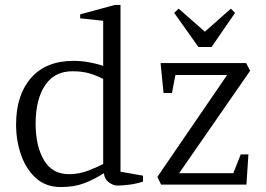

<svg xmlns="http://www.w3.org/2000/svg" viewBox="-20 -746 1074 776"><path d="M226 10Q166 10 126 -25.5Q86 -61 65.5 -119Q45 -177 45 -243Q45 -362 105.5 -431Q166 -500 277 -500Q308 -500 335.5 -495Q363 -490 380.5 -485Q398 -480 397 -479V-662L304 -672V-688L444 -726H467V-52L558 -36V-12Q530 -3 502 0.5Q474 4 454 4Q438 4 420 -9Q402 -22 400 -46Q361 -21 320.5 -5.5Q280 10 226 10ZM259 -42Q300 -42 338 -57Q376 -72 397 -83V-427Q370 -441 341 -449.5Q312 -458 273 -458Q200 -458 162 -401Q124 -344 124 -246Q124 -156 157.5 -99Q191 -42 259 -42ZM631 0 616 -31 898 -443H689L675 -370H641L629 -491H975L991 -460L704 -46H923L953 -122H984L976 0ZM782 -556 684 -694 702 -711 808 -618 913 -711 930 -694 835 -556Z"/></svg>

Font: Manuale Light
Style: Regular
Weight: 300
Designer: Eduardo Tunni / Pablo Cosgaya
Foundry: Eduardo Tunni / Pablo Cosgaya
Version: Version 1.002